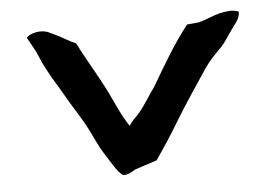

<svg xmlns="http://www.w3.org/2000/svg" viewBox="-38 -474 735 505"><g transform="rotate(-5 329.5 -221.0)"><path d="M47 -400 68 -362 82 -330C94 -306 105 -286 119 -264C135 -236 151 -209 168 -182C182 -160 194 -135 206 -110C214 -92 227 -73 237 -57C246 -43 255 -27 268 -18C281 -17 292 -25 301 -30L359 -49C381 -81 403 -114 423 -148C450 -192 479 -235 507 -277C521 -298 537 -314 555 -332C566 -344 572 -356 582 -369C591 -384 610 -400 608 -420C592 -427 574 -423 558 -420C538 -415 521 -406 502 -401L470 -398C433 -351 401 -296 370 -243C353 -220 339 -194 320 -173L308 -161C303 -155 300 -151 296 -145C295 -149 293 -151 291 -154C278 -174 268 -197 257 -220C233 -273 201 -322 175 -374C157 -381 142 -392 125 -400L108 -408C88 -419 58 -412 47 -400Z"/></g></svg>

Font: Hussar Pisanka
Style: Regular
Weight: 400
Designer: Robert Jablonski
Foundry: Cannot Into Space Fonts
Version: Version 1.070